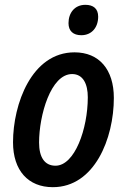

<svg xmlns="http://www.w3.org/2000/svg" viewBox="-20 -767 523 796"><path d="M317 -621C361 -621 387 -654 387 -698C387 -731 367 -747 334 -747C289 -747 264 -713 264 -671C264 -638 284 -621 317 -621ZM199 9C372 9 452 -193 452 -361C452 -479 391 -550 289 -550C111 -550 34 -335 34 -177C34 -60 97 9 199 9ZM210 -80C165 -80 142 -115 142 -176C142 -288 190 -460 279 -460C325 -460 344 -418 344 -364C344 -233 290 -80 210 -80Z"/></svg>

Font: Noto Sans Display SemiCondensed Medium
Style: Italic
Weight: 500
Width: 4
Italic angle: -12°
Designer: Monotype Design Team
Foundry: Monotype Imaging Inc.
Version: Version 1.900